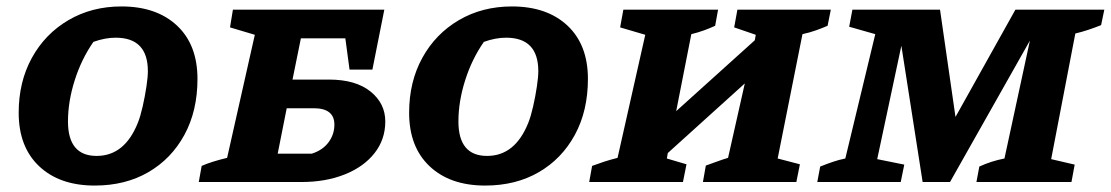

<svg xmlns="http://www.w3.org/2000/svg" viewBox="-20 -565 3448 596"><path d="M274 11Q165 11 101.5 -49Q38 -109 38 -215Q38 -311 79 -385.5Q120 -460 192.5 -502.5Q265 -545 357 -545Q466 -545 529.5 -485.5Q593 -426 593 -320Q593 -221 552.5 -146.5Q512 -72 440.5 -30.5Q369 11 274 11ZM280 -81Q367 -81 408 -184Q416 -204 423 -235Q430 -266 434.5 -296Q439 -326 439 -344Q439 -448 339 -448Q306 -448 270 -435Q233 -382 212 -316Q191 -250 191 -188Q191 -81 280 -81Z M597 0 606 -50Q622 -57 641 -63Q660 -69 685 -75L771 -457L694 -480L703 -535H1173L1136 -349H1065L1052 -446H914L888 -318H1001Q1084 -318 1130 -281Q1176 -244 1176 -188Q1176 -132 1142.5 -89.5Q1109 -47 1050 -23.5Q991 0 916 0ZM842 -88H948Q982 -99 1000 -123.5Q1018 -148 1018 -178Q1018 -229 954 -229H870Z M1486 11Q1377 11 1313.5 -49Q1250 -109 1250 -215Q1250 -311 1291 -385.5Q1332 -460 1404.5 -502.5Q1477 -545 1569 -545Q1678 -545 1741.5 -485.5Q1805 -426 1805 -320Q1805 -221 1764.5 -146.5Q1724 -72 1652.5 -30.5Q1581 11 1486 11ZM1492 -81Q1579 -81 1620 -184Q1628 -204 1635 -235Q1642 -266 1646.5 -296Q1651 -326 1651 -344Q1651 -448 1551 -448Q1518 -448 1482 -435Q1445 -382 1424 -316Q1403 -250 1403 -188Q1403 -81 1492 -81Z M1809 0 1818 -50Q1840 -58 1855 -63Q1870 -68 1897 -75L1983 -457L1905 -480L1915 -535H2209L2200 -485Q2185 -478 2166 -471Q2147 -464 2126 -459L2079 -220L2323 -440L2326 -457L2259 -480L2269 -535H2559L2549 -485Q2533 -478 2513.5 -471Q2494 -464 2471 -459L2394 -73L2463 -55L2452 0H2162L2171 -51Q2188 -57 2205.5 -63.5Q2223 -70 2240 -75L2292 -306L2053 -90L2050 -73L2111 -55L2100 0Z M2517 0 2526 -48Q2546 -56 2565 -62.5Q2584 -69 2604 -73L2697 -459L2616 -482L2626 -535H2898L2946 -202L3132 -535H3408L3398 -487Q3378 -479 3358.5 -472.5Q3339 -466 3318 -461L3243 -71L3316 -54L3306 0H3011L3020 -48Q3057 -65 3098 -73L3177 -439L2929 0H2844L2778 -423L2703 -71L2787 -54L2776 0Z"/></svg>

Font: Piazzolla SC
Style: Bold Italic
Weight: 700
Italic angle: -11.3°
Designer: Juan Pablo del Peral
Foundry: Huerta Tipografica
Version: Version 1.330